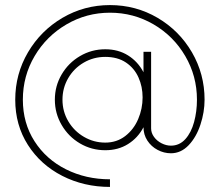

<svg xmlns="http://www.w3.org/2000/svg" viewBox="-20 -668 866 756"><path d="M413 68Q310.5 68 225.2 24.5Q140 -19 90 -97.2Q40 -175.5 40 -275.5Q40 -376.5 90.2 -462Q140.5 -547.5 226 -597.8Q311.5 -648 413 -648Q515 -648 600.5 -597.8Q686 -547.5 735.8 -462Q785.5 -376.5 785.5 -275.5Q785.5 -226.5 769.2 -177.2Q753 -128 722.8 -96.2Q692.5 -64.5 653 -64.5Q625.5 -64.5 600.5 -77.8Q575.5 -91 560.2 -114.5Q545 -138 545 -167Q523 -125 484.2 -100.8Q445.5 -76.5 394.5 -76.5Q340.5 -76.5 295 -103.2Q249.5 -130 222.8 -175.8Q196 -221.5 196 -275.5Q196 -329.5 222.8 -375Q249.5 -420.5 295 -447.2Q340.5 -474 394.5 -474Q445.5 -474 484.2 -449.8Q523 -425.5 545 -383.5V-464H575V-162.5Q575 -144.5 586.5 -128.8Q598 -113 616.2 -103.8Q634.5 -94.5 653 -94.5Q686.5 -94.5 709.8 -120.2Q733 -146 744.2 -187.5Q755.5 -229 755.5 -275.5Q755.5 -368.5 709.5 -447.2Q663.5 -526 584.8 -572Q506 -618 413 -618Q320.5 -618 241.8 -572Q163 -526 116.5 -447.5Q70 -369 70 -275.5Q70 -183.5 115.8 -112Q161.5 -40.5 240 -1.2Q318.5 38 413 38ZM394.5 -106.5Q439.5 -106.5 473 -132.2Q506.5 -158 524 -199Q541.5 -240 541.5 -284.5Q541.5 -327 525.2 -363.2Q509 -399.5 476 -421.8Q443 -444 394.5 -444Q348.5 -444 309.8 -421.5Q271 -399 248.5 -360.2Q226 -321.5 226 -275.5Q226 -229 249 -190.2Q272 -151.5 310.8 -129Q349.5 -106.5 394.5 -106.5Z"/></svg>

Font: Urbanist
Style: Regular
Weight: 400
Designer: Corey Hu
Foundry: Corey Hu
Version: Version 1.2; befe77262ef67d88f1d94aa3d2e49ef1327b4483